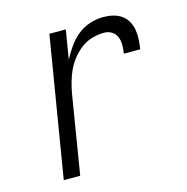

<svg xmlns="http://www.w3.org/2000/svg" viewBox="-84 -608 669 688"><g transform="rotate(-15 250.0 -264.0)"><path d="M70 0 156 -520H217L199 -412Q211 -435 226.5 -457Q242 -479 262.5 -495.5Q283 -512 308 -520Q333 -528 357 -528Q376 -528 393 -524Q410 -520 424 -510.5Q438 -501 446.5 -486Q455 -471 458 -454Q461 -437 460 -419Q459 -401 456 -382H395Q398 -398 398 -414Q398 -430 392.5 -443.5Q387 -457 374.5 -465Q362 -473 346 -473Q325 -473 303 -467Q281 -461 262.5 -447.5Q244 -434 229 -415.5Q214 -397 204.5 -377Q195 -357 189 -336Q183 -315 179 -293L131 0Z"/></g></svg>

Font: Iosevka Light Oblique
Style: Regular
Weight: 300
Italic angle: -9°
Monospace: yes
Designer: Belleve Invis
Foundry: Belleve Invis
Version: Version 32.5.0; ttfautohint (v1.8.4)